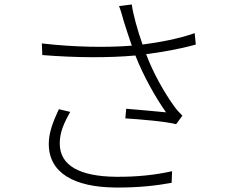

<svg xmlns="http://www.w3.org/2000/svg" viewBox="-20 -806 1040 858"><path d="M294 -306 243 -318C218 -264 198 -215 198 -163C198 -32 313 30 494 32C600 33 681 23 747 11L749 -41C679 -25 594 -15 497 -16C341 -18 247 -63 247 -165C247 -215 266 -257 294 -306ZM167 -612 169 -560C317 -548 465 -547 585 -558C620 -468 677 -367 722 -304C683 -308 604 -315 544 -320L540 -277C605 -273 723 -263 767 -251L795 -289C782 -302 768 -317 757 -333C713 -394 664 -481 633 -564C699 -572 789 -588 855 -607L850 -658C781 -633 688 -616 617 -607C595 -669 574 -744 569 -786L512 -779C521 -756 528 -729 534 -708C542 -683 553 -648 569 -602C460 -593 311 -595 167 -612Z"/></svg>

Font: Noto Sans SC Light
Style: Regular
Weight: 300
Designer: Ryoko NISHIZUKA 西塚涼子 (kana, bopomofo & ideographs); Paul D. Hunt (Latin, Greek & Cyrillic); Sandoll Communications 산돌커뮤니
Foundry: Adobe
Version: Version 2.004;hotconv 1.0.118;makeotfexe 2.5.65603